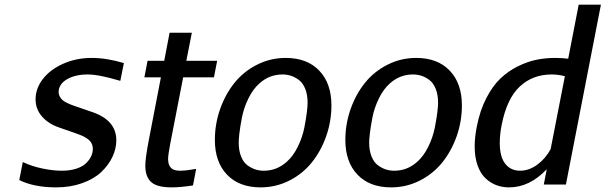

<svg xmlns="http://www.w3.org/2000/svg" viewBox="-20 -790 2593 822"><path d="M478 -189.5Q478 -153.3 461.2 -117.9Q444.3 -82.5 413.3 -53.2Q382.3 -23.9 332 -5.9Q281.7 12.2 220.7 12.2Q126 12.2 62.5 -19L77.6 -96.2Q117.2 -77.6 162.4 -68.4Q207.5 -59.1 244.6 -59.1Q280.3 -59.1 307.4 -68.1Q334.5 -77.1 349.1 -91.8Q363.8 -106.4 370.6 -121.8Q377.4 -137.2 377.4 -152.3Q377.4 -166.5 371.3 -177.5Q365.2 -188.5 353.3 -196.5Q341.3 -204.6 330.8 -209.2Q320.3 -213.9 304.7 -219.2L233.4 -244.1Q188 -259.3 160.2 -290.8Q132.3 -322.3 132.3 -364.7Q132.3 -411.6 163.8 -452.1Q195.3 -492.7 251 -517.3Q306.6 -542 372.6 -542Q436.5 -542 510.3 -520L495.1 -443.8Q403.8 -471.2 355.5 -471.2Q301.3 -471.2 266.1 -450.2Q231 -429.2 231 -395.5Q231 -385.7 235.6 -377.2Q240.2 -368.7 246.3 -362.8Q252.4 -356.9 263.4 -351.3Q274.4 -345.7 282.5 -342.5Q290.5 -339.4 303.2 -335L375.5 -310.1Q478 -274.9 478 -189.5Z M708.5 -172.9Q699.7 -126 699.7 -109.4Q699.7 -85 711.2 -72Q722.7 -59.1 750.5 -59.1Q775.9 -59.1 819.8 -66.9L806.2 3.9Q752.4 12.2 715.3 12.2Q651.9 12.2 627 -10.7Q602.1 -33.7 602.1 -80.6Q602.1 -112.8 617.2 -190.9L668.9 -459H598.1L611.8 -529.8H683.1L706.1 -649.9H801.3L777.8 -529.8H909.7L896 -459H764.2Z M1002 -179.7Q1002 -145.5 1012 -120.4Q1022 -95.2 1038.8 -82.8Q1055.7 -70.3 1073 -64.7Q1090.3 -59.1 1109.4 -59.1Q1165 -59.1 1207.5 -97.2Q1235.4 -121.6 1255.1 -162.1Q1274.9 -202.6 1283 -243.9Q1291 -285.2 1293.9 -310.8Q1296.9 -336.4 1296.9 -350.1Q1296.9 -384.3 1286.9 -409.4Q1276.9 -434.6 1260 -447.3Q1243.2 -460 1225.8 -465.6Q1208.5 -471.2 1189.5 -471.2Q1133.3 -471.2 1090.8 -433.1Q1063 -408.7 1043.2 -367.9Q1023.4 -327.1 1015.6 -285.9Q1007.8 -244.6 1004.9 -219.2Q1002 -193.8 1002 -179.7ZM899.9 -190.9Q899.9 -259.3 922.4 -323Q944.8 -386.7 983.9 -435.3Q1022.9 -483.9 1080.3 -512.9Q1137.7 -542 1203.1 -542Q1294.9 -542 1346.9 -487.5Q1398.9 -433.1 1398.9 -338.9Q1398.9 -270.5 1376.5 -206.8Q1354 -143.1 1314.9 -94.5Q1275.9 -45.9 1218.5 -16.8Q1161.1 12.2 1095.7 12.2Q1003.9 12.2 951.9 -42.2Q899.9 -96.7 899.9 -190.9Z M1560.5 -179.7Q1560.5 -145.5 1570.6 -120.4Q1580.6 -95.2 1597.4 -82.8Q1614.3 -70.3 1631.6 -64.7Q1648.9 -59.1 1668 -59.1Q1723.6 -59.1 1766.1 -97.2Q1793.9 -121.6 1813.7 -162.1Q1833.5 -202.6 1841.6 -243.9Q1849.6 -285.2 1852.5 -310.8Q1855.5 -336.4 1855.5 -350.1Q1855.5 -384.3 1845.5 -409.4Q1835.4 -434.6 1818.6 -447.3Q1801.8 -460 1784.4 -465.6Q1767.1 -471.2 1748 -471.2Q1691.9 -471.2 1649.4 -433.1Q1621.6 -408.7 1601.8 -367.9Q1582 -327.1 1574.2 -285.9Q1566.4 -244.6 1563.5 -219.2Q1560.5 -193.8 1560.5 -179.7ZM1458.5 -190.9Q1458.5 -259.3 1481 -323Q1503.4 -386.7 1542.5 -435.3Q1581.5 -483.9 1638.9 -512.9Q1696.3 -542 1761.7 -542Q1853.5 -542 1905.5 -487.5Q1957.5 -433.1 1957.5 -338.9Q1957.5 -270.5 1935.1 -206.8Q1912.6 -143.1 1873.5 -94.5Q1834.5 -45.9 1777.1 -16.8Q1719.7 12.2 1654.3 12.2Q1562.5 12.2 1510.5 -42.2Q1458.5 -96.7 1458.5 -190.9Z M2021.5 -249Q2034.7 -316.9 2061.8 -369.4Q2088.9 -421.9 2122.1 -453.6Q2155.3 -485.4 2196.8 -505.9Q2238.3 -526.4 2276.9 -534.2Q2315.4 -542 2356.4 -542Q2388.2 -542 2412.6 -538.6L2457.5 -770H2552.7L2402.8 0H2308.1L2320.8 -65.4Q2247.1 12.2 2159.7 12.2Q2130.4 12.2 2105 2.7Q2079.6 -6.8 2058.3 -26.9Q2037.1 -46.9 2024.7 -81.8Q2012.2 -116.7 2012.2 -163.1Q2012.2 -202.6 2021.5 -249ZM2341.8 -471.2Q2260.3 -471.2 2205.1 -419.4Q2149.9 -367.7 2127.9 -255.9Q2119.6 -214.4 2119.6 -178.2Q2119.6 -118.2 2143.3 -88.6Q2167 -59.1 2206.5 -59.1Q2245.1 -59.1 2280.3 -85Q2315.4 -110.8 2337.4 -151.4L2398.4 -463.9Q2368.2 -471.2 2341.8 -471.2Z"/></svg>

Font: Aurulent Sans
Style: Italic
Weight: 400
Italic angle: -11°
Version: Version 2007.05.04